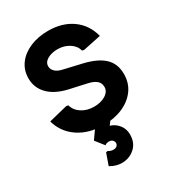

<svg xmlns="http://www.w3.org/2000/svg" viewBox="-180 -619 846 938"><g transform="rotate(-30 243.0 -150.0)"><path d="M244 15Q162 15 104 -24Q46 -63 27 -131L132 -157L143 -155Q152 -123 181.5 -104.5Q211 -86 250 -86Q288 -86 314.5 -102.5Q341 -119 341 -145Q341 -167 325.5 -180.5Q310 -194 278 -201L183 -222Q113 -238 76.5 -275.5Q40 -313 40 -366Q40 -412 65.5 -446.5Q91 -481 136 -500.5Q181 -520 239 -520Q318 -520 373 -481Q428 -442 446 -372L346 -351L335 -353Q327 -383 298.5 -401Q270 -419 234 -419Q200 -419 176.5 -405.5Q153 -392 153 -369Q153 -352 167 -338.5Q181 -325 211 -319L306 -297Q380 -280 417.5 -245.5Q455 -211 455 -152Q455 -101 427.5 -63.5Q400 -26 352.5 -5.5Q305 15 244 15ZM230 220Q216 220 200 216Q184 212 165 201L188 136L197 134Q205 139 212.5 141Q220 143 226 143Q239 143 246 136.5Q253 130 253 120Q253 112 246 104.5Q239 97 226 97Q211 97 203 105L165 57L214 -13H302L235 77L220 31Q225 30 230 29.5Q235 29 241 29Q280 29 306.5 55Q333 81 333 119Q333 166 302.5 193Q272 220 230 220Z"/></g></svg>

Font: Fustat
Style: Bold
Weight: 700
Designer: Mohamed Gaber, Khaled Hosny, Laura Garcia Mut
Foundry: Kief Type Foundry, Alif Type Foundry, Hard Type Foundry
Version: Version 1.007